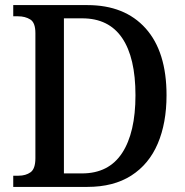

<svg xmlns="http://www.w3.org/2000/svg" viewBox="-20 -734 726 754"><path d="M32 0V-44H53Q81 -44 100 -57.5Q119 -71 119 -113V-604Q119 -645 99 -657.5Q79 -670 51 -670H32V-714H323Q470 -714 552 -622.5Q634 -531 634 -360Q634 -251 599.5 -170Q565 -89 495.5 -44.5Q426 0 323 0ZM302 -53Q407 -53 459.5 -133Q512 -213 512 -360Q512 -508 459.5 -585Q407 -662 303 -662H231V-53Z"/></svg>

Font: Noto Serif Sinhala SemiCondensed Medium
Style: Regular
Weight: 500
Width: 4
Designer: Jelle Bosma - Monotype Design Team
Foundry: Monotype Imaging Inc.
Version: Version 2.007; ttfautohint (v1.8.4.7-5d5b)